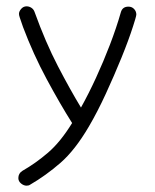

<svg xmlns="http://www.w3.org/2000/svg" viewBox="-20 -413 490 607"><path d="M64 174Q55 174 46.5 167Q38 160 38 150Q38 135 51 127Q93 103 132 69.5Q171 36 208 -24Q170 -84 127.5 -163Q85 -242 53 -327Q45 -350 42.5 -357.5Q40 -365 40 -369Q40 -377 47 -385Q54 -393 64 -393Q72 -393 79 -388.5Q86 -384 89 -376Q124 -279 163 -204Q202 -129 236 -73Q260 -116 283.5 -167Q307 -218 327.5 -271.5Q348 -325 362 -374Q367 -392 386 -392Q397 -392 404 -384.5Q411 -377 411 -367Q411 -364 407.5 -352Q404 -340 401 -331Q387 -287 364 -230.5Q341 -174 314.5 -116.5Q288 -59 261 -13Q217 62 171 102Q125 142 75 171Q71 174 64 174Z"/></svg>

Font: Hubballi
Style: Regular
Weight: 400
Designer: Erin McLaughlin
Version: Version 1.000; ttfautohint (v1.8.3)